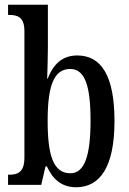

<svg xmlns="http://www.w3.org/2000/svg" viewBox="-20 -780 544 810"><path d="M301 10C402 10 463 -76 463 -269C463 -461 407 -546 306 -546C241 -546 204 -507 181 -448H179C180 -479 182 -542 182 -578V-760H14V-717H19C54 -717 83 -708 83 -649V-115C83 -52 53 -43 20 -43H14V0H154L172 -78H178C201 -26 239 10 301 10ZM277 -49C204 -49 181 -127 181 -270C181 -413 205 -489 276 -489C338 -489 362 -419 362 -271C362 -127 338 -49 277 -49Z"/></svg>

Font: Noto Serif Devanagari ExtraCondensed Medium
Style: Regular
Weight: 500
Width: 2
Designer: Universal Thirst, Indian Type Foundry and the Monotype Design Team
Foundry: Monotype Imaging Inc.
Version: Version 2.004